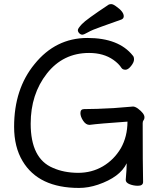

<svg xmlns="http://www.w3.org/2000/svg" viewBox="-20 -907 735 950"><path d="M371.1 22.9Q170.9 22.9 91.8 -109.9Q49.8 -179.7 49.8 -279.8Q49.8 -466.8 150.9 -589.8Q254.9 -718.8 412.1 -719.2Q567.9 -719.2 637.2 -631.8Q643.1 -626 643.1 -612.8Q643.1 -598.6 628.4 -580.3Q613.8 -562 601.1 -562Q586.9 -562 581.1 -570.8Q567.9 -591.8 541 -610.8Q492.2 -645 420.9 -645Q292 -645 211.9 -543Q131.8 -440.9 131.8 -294.9Q131.8 -122.1 242.2 -76.2Q296.4 -52.2 366.2 -51.8Q434.1 -51.8 489 -84Q543.9 -116.2 578.1 -173.8Q610.4 -231 610.8 -305.2Q469.7 -295.4 422.9 -289.1Q404.8 -289.1 391.4 -309.6Q377.9 -330.1 377.9 -347.2Q377.9 -367.2 396 -367.2Q454.1 -367.2 542 -372.1Q610.8 -377 620.4 -378.4Q629.9 -379.9 638.2 -379.9Q647.9 -379.9 662.1 -370.1Q695.3 -345.2 694.8 -326.2Q694.8 -317.4 690.4 -312.3Q686 -307.1 686 -297.9Q686 -91.8 688 -6.8Q688 12.2 662.1 12.2Q641.1 12.2 621.6 4.6Q602.1 -2.9 602.1 -17.1Q606.9 -70.3 606.9 -99.1Q573.7 -30.3 464.8 6.8Q417 22.9 371.1 22.9ZM365.2 -758.3Q365.2 -766.1 385.3 -787.8Q405.3 -809.6 518.1 -884.3Q522 -886.2 530.3 -886.7Q539.1 -886.7 553.2 -876.5Q592.3 -849.6 592.3 -826.7Q592.3 -815.4 581.1 -810.5Q532.2 -792.5 484.1 -775.9Q436 -759.3 415.5 -747.3Q395 -735.4 387.2 -735.4Q379.4 -735.4 372.3 -742.4Q365.2 -749.5 365.2 -758.3Z"/></svg>

Font: LXGW WenKai Screen R
Style: Regular
Weight: 400
Designer: Fontworks Inc.
Version: Version 1.235;May 31, 2022